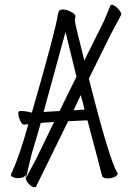

<svg xmlns="http://www.w3.org/2000/svg" viewBox="-20 -746 540 806"><path d="M151 -230Q140 -189 113 -100L89 1L106 -31Q119 -54 131 -77L207 -234ZM347 -241 266 -237 131 38Q131 40 125 40Q114 40 102 27Q88 13 88 1V-11L80 -3Q68 2 56 2Q44 2 35 -2Q26 -6 26 -12Q26 -15 29 -20Q64 -97 99 -225Q87 -223 81 -223Q75 -223 70 -230Q57 -251 57 -270Q57 -280 65 -280Q90 -280 109 -274H114Q215 -624 222 -681Q225 -696 228.5 -701Q232 -706 245 -706Q258 -706 275.5 -697.5Q293 -689 296 -681Q297 -680 297 -678Q297 -676 295.5 -670.5Q294 -665 294 -659Q294 -653 310 -589L334 -492L415 -655Q430 -689 443 -722Q444 -726 450 -726Q456 -726 465 -719Q474 -712 481.5 -702.5Q489 -693 489 -685Q484 -674 444 -600L353 -416Q439 -75 472 -22Q474 -19 474 -17Q474 -9 460.5 -3Q447 3 431 3Q415 3 409 -6Q400 -43 347 -241ZM301 -424 255 -612 163 -276 230 -280ZM335 -286Q329 -312 319 -347L289 -283Z"/></svg>

Font: Moon Stars Kai HW Light
Style: Regular
Weight: 300
Designer: GuiWonder
Version: Version 1.101